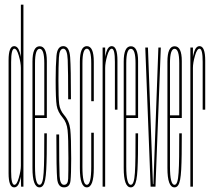

<svg xmlns="http://www.w3.org/2000/svg" viewBox="-20 -805 921 828"><path d="M71 0 70 -36V-785H81V0ZM41 3Q17 3 17 -58Q17 -119 17 -301Q17 -484 17 -545Q17 -606 41 -606Q57.5 -606 65.2 -579.5Q73 -553 73 -528L70 -512Q70 -534 61.2 -564.5Q52.5 -595 42 -595Q28 -595 28 -537.5Q28 -480 28 -301Q28 -123 28 -65.5Q28 -8 42 -8Q52.5 -8 61.2 -38.5Q70 -69 70 -91L73 -75Q73 -50 65.2 -23.5Q57.5 3 41 3Z M150.5 3Q120 3 120 -80.5Q120 -164 120 -301Q120 -472.5 120 -539Q120 -605.5 151 -605.5Q182 -605.5 182 -541.5Q182 -477.5 182 -301Q182 -299 182 -296H127V-307.5H175L171 -302Q171 -470.5 171 -532.5Q171 -594.5 151 -594.5Q131 -594.5 131 -532.5Q131 -470.5 131 -302Q131 -166 131 -87Q131 -8 150.5 -8ZM150.5 -8Q158 -8 162.2 -20.8Q166.5 -33.5 168.2 -60.2Q170 -87 170.5 -129.2Q171 -171.5 171 -230H182Q182 -179 181.5 -140.5Q181 -102 179.5 -74.5Q178 -47 174.8 -30Q171.5 -13 165.5 -5Q159.5 3 150.5 3L149 -2Z M256 3Q230 3 226.5 -34.5Q223 -72 223 -225H235Q235 -84 237 -46Q239 -8 256 -8Q273 -8 274 -34.5Q275 -61 275 -123Q275 -210 271.5 -243.5Q268 -277 250 -298Q229 -322.5 224.5 -349.5Q220 -376.5 220 -461Q220 -522 223.5 -564Q227 -606 253 -606Q279 -606 282.5 -558.5Q286 -511 286 -377H274Q274 -499 272 -547Q270 -595 253 -595Q236 -595 234 -556.5Q232 -518 232 -458Q232 -382 235.2 -356Q238.5 -330 256 -309.5Q279 -283 283 -247.2Q287 -211.5 287 -120Q287 -54 284 -25.5Q281 3 256 3Z M354.5 3Q324.5 3 324.5 -79.2Q324.5 -161.5 324.5 -300.5Q324.5 -471.5 324.5 -538.8Q324.5 -606 354.5 -606Q384.5 -606 384.5 -538.8Q384.5 -471.5 384.5 -368.5H373.5Q373.5 -468.5 373.5 -531.8Q373.5 -595 354.5 -595Q335.5 -595 335.5 -531.8Q335.5 -468.5 335.5 -300.5Q335.5 -164.5 335.5 -86.2Q335.5 -8 354.5 -8Q373.5 -8 373.5 -86.2Q373.5 -164.5 373.5 -232.5H384.5Q384.5 -161.5 384.5 -79.2Q384.5 3 354.5 3Z M475.5 -332Q475.5 -481 475.5 -538Q475.5 -595 462 -595Q451 -595 442.2 -564.5Q433.5 -534 433.5 -512L430.5 -528Q430.5 -553 438.2 -579.5Q446 -606 462 -606Q486.5 -606 486.5 -543.5Q486.5 -481 486.5 -332ZM422.5 0V-600H433.5V-545.5V0Z M544 3Q513.5 3 513.5 -80.5Q513.5 -164 513.5 -301Q513.5 -472.5 513.5 -539Q513.5 -605.5 544.5 -605.5Q575.5 -605.5 575.5 -541.5Q575.5 -477.5 575.5 -301Q575.5 -299 575.5 -296H520.5V-307.5H568.5L564.5 -302Q564.5 -470.5 564.5 -532.5Q564.5 -594.5 544.5 -594.5Q524.5 -594.5 524.5 -532.5Q524.5 -470.5 524.5 -302Q524.5 -166 524.5 -87Q524.5 -8 544 -8ZM544 -8Q551.5 -8 555.8 -20.8Q560 -33.5 561.8 -60.2Q563.5 -87 564 -129.2Q564.5 -171.5 564.5 -230H575.5Q575.5 -179 575 -140.5Q574.5 -102 573 -74.5Q571.5 -47 568.2 -30Q565 -13 559 -5Q553 3 544 3L542.5 -2Z M629.5 0 606.5 -600H618L639.5 -11H641.5L663 -600H673.5L650.5 0Z M732.5 3Q702 3 702 -80.5Q702 -164 702 -301Q702 -472.5 702 -539Q702 -605.5 733 -605.5Q764 -605.5 764 -541.5Q764 -477.5 764 -301Q764 -299 764 -296H709V-307.5H757L753 -302Q753 -470.5 753 -532.5Q753 -594.5 733 -594.5Q713 -594.5 713 -532.5Q713 -470.5 713 -302Q713 -166 713 -87Q713 -8 732.5 -8ZM732.5 -8Q740 -8 744.2 -20.8Q748.5 -33.5 750.2 -60.2Q752 -87 752.5 -129.2Q753 -171.5 753 -230H764Q764 -179 763.5 -140.5Q763 -102 761.5 -74.5Q760 -47 756.8 -30Q753.5 -13 747.5 -5Q741.5 3 732.5 3L731 -2Z M854 -332Q854 -481 854 -538Q854 -595 840.5 -595Q829.5 -595 820.8 -564.5Q812 -534 812 -512L809 -528Q809 -553 816.8 -579.5Q824.5 -606 840.5 -606Q865 -606 865 -543.5Q865 -481 865 -332ZM801 0V-600H812V-545.5V0Z"/></svg>

Font: Anybody UltraCondensed Thin
Style: Regular
Weight: 100
Width: 1
Designer: Tyler Finck
Foundry: Etcetera Type Company
Version: Version 1.110